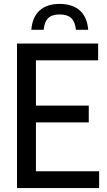

<svg xmlns="http://www.w3.org/2000/svg" viewBox="-20 -963 549 983"><path d="M164 -86H487.5V0H67V-740H482.5V-654H164V-422.5H434.5V-336.5H164ZM285.5 -943Q351 -943 388.8 -909.2Q426.5 -875.5 431.5 -810.5H369Q364 -852.5 344.2 -870.8Q324.5 -889 285.5 -889Q246.5 -889 227 -870.5Q207.5 -852 203.5 -810.5H140.5Q145.5 -875.5 182.8 -909.2Q220 -943 285.5 -943Z"/></svg>

Font: Encode Sans Condensed Medium
Style: Regular
Weight: 500
Width: 3
Designer: Multiple Designers
Foundry: Impallari Type
Version: Version 2.000